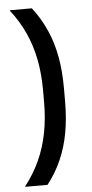

<svg xmlns="http://www.w3.org/2000/svg" viewBox="-56 -709 412 864"><g transform="rotate(-5 150.0 -277.0)"><path d="M140 -304Q140 -378 127.5 -442.5Q115 -507 88.8 -564.8Q62.5 -622.5 21 -675.5H122Q160.5 -625.5 185.5 -569.2Q210.5 -513 222.5 -448.2Q234.5 -383.5 234.5 -306.5V-247.5Q234.5 -170 222.8 -105Q211 -40 186.5 16Q162 72 123 122H21Q62.5 68.5 88.8 10.8Q115 -47 127.5 -111.8Q140 -176.5 140 -250.5Z"/></g></svg>

Font: Anek Tamil Medium
Style: Regular
Weight: 500
Designer: Aadarsh Rajan (Tamil), Yesha Goshar (Latin)
Foundry: Ek Type
Version: Version 1.003